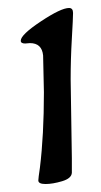

<svg xmlns="http://www.w3.org/2000/svg" viewBox="-20 -726 253 481"><path d="M157 -527 160 -330V-293Q159 -279 135.5 -272Q112 -265 94 -265Q76 -265 76 -274Q76 -279 80 -306Q90 -387 90 -495L88 -587Q85 -618 55 -618L43 -617Q32 -617 32 -624Q32 -639 82.5 -672.5Q133 -706 153 -706Q163 -706 163 -693.5Q163 -681 160 -629.5Q157 -578 157 -527Z"/></svg>

Font: Aladin
Style: Regular
Weight: 400
Designer: Angel Koziupa and Alejandro Paul
Foundry: Angel Koziupa and Alejandro Paul
Version: Version 1.000